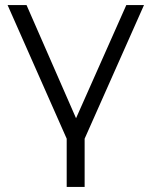

<svg xmlns="http://www.w3.org/2000/svg" viewBox="-20 -546 599 760"><path d="M315 3V194H244V3L10 -526H85L281 -78L480 -526H550Z"/></svg>

Font: CMG Sans
Style: Regular
Weight: 400
Designer: Julieta Ulanovsky
Foundry: Julieta Ulanovsky
Version: Version 7.200